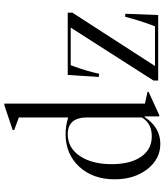

<svg xmlns="http://www.w3.org/2000/svg" viewBox="44 -806 771 900"><g transform="rotate(-90 430.0 -355.5)"><path d="M206 10Q135 10 87.5 -51Q40 -112 40 -204Q40 -306 99 -370Q158 -434 252 -434Q291 -434 330 -422V-653L271 -675V-682L387 -721H395V-62L450 -50V-45L341 5H335V-63L332 -64Q284 10 206 10ZM241 -30Q303 -30 330 -77V-333Q330 -424 251 -424Q188 -424 149.5 -367.5Q111 -311 111 -218Q111 -131 145.5 -80.5Q180 -30 241 -30ZM529 -424H821V-402L571 -15H757L764 -33Q785 -90 802 -155L816 -154L810 0H503V-22L751 -410H575L569 -394Q545 -328 535 -277L520 -278Z"/></g></svg>

Font: Libre Caslon Display
Style: Regular
Weight: 400
Designer: Pablo Impallari, Rodrigo Fuenzalida
Foundry: Pablo Impallari, Rodrigo Fuenzalida
Version: Version 1.002